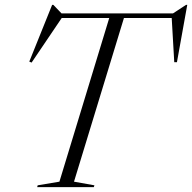

<svg xmlns="http://www.w3.org/2000/svg" viewBox="-20 -770 790 790"><path d="M368.5 -7.5 366 0H133L135 -7.5L224.5 -22.5L429.5 -696H234L110 -512.5L100.5 -516.5L194.5 -750H199.5L233 -715H692L745.5 -750H750.5L708 -514H697L686.5 -696H490L284.5 -22.5Z"/></svg>

Font: Newsreader Display Light
Style: Italic
Weight: 300
Italic angle: -17°
Designer: Hugues Gentile
Foundry: Production Type
Version: Version 1.001